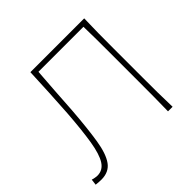

<svg xmlns="http://www.w3.org/2000/svg" viewBox="-173 -900 1095 1095"><g transform="rotate(-45 374.0 -353.0)"><path d="M59 7Q51.5 7 38.8 6.2Q26 5.5 15 4L19.5 -32Q30.5 -28.5 41.5 -26.8Q52.5 -25 58.5 -25Q102.5 -25 127.5 -64.2Q152.5 -103.5 166 -186.5Q179.5 -269.5 189 -399.5Q194 -478.5 198.2 -556Q202.5 -633.5 205.5 -713H639.5Q637.5 -652.5 637 -596.5Q636.5 -540.5 636.5 -475V-238Q636.5 -173 637 -117Q637.5 -61 639.5 0H602.5Q604 -61 604.2 -117Q604.5 -173 604.5 -238V-472Q604.5 -529.5 604.2 -579.8Q604 -630 602.5 -682H239.5Q234 -611 229.2 -539Q224.5 -467 219.5 -390.5Q209 -253.5 195 -165.8Q181 -78 150.2 -35.5Q119.5 7 59 7Z"/></g></svg>

Font: Commissioner Flair Thin
Style: Regular
Weight: 100
Designer: Kostas Bartsokas
Foundry: Kostas Bartsokas
Version: Version 1.000; ttfautohint (v1.8.3)